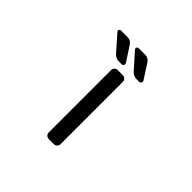

<svg xmlns="http://www.w3.org/2000/svg" viewBox="-221 -1222 1442 1442"><g transform="rotate(45 500.0 -501.0)"><path d="M477.5 -21.5Q462.9 -21.5 452.6 -31.7Q442.4 -42 442.4 -56.6V-718.8Q442.4 -733.4 452.6 -743.7Q462.9 -753.9 477.5 -753.9H532.2Q546.9 -753.9 557.1 -743.7Q567.4 -733.4 567.4 -718.8V-56.6Q567.4 -42 557.1 -31.7Q546.9 -21.5 532.2 -21.5ZM542 -981.4Q576.2 -981.4 594.7 -952.1L669.9 -835Q672.9 -830.1 672.9 -825.2Q672.9 -820.3 670.9 -815.4Q665 -805.7 653.3 -805.7H626Q591.8 -805.7 569.3 -832L460 -955.1Q454.1 -962.9 458 -972.2Q461.9 -981.4 471.7 -981.4ZM354.5 -981.4Q388.7 -981.4 407.2 -952.1L483.4 -835Q486.3 -830.1 486.3 -824.2Q486.3 -820.3 483.4 -815.4Q478.5 -805.7 467.8 -805.7H440.4Q405.3 -805.7 381.8 -832L273.4 -955.1Q268.6 -960 268.6 -965.8Q268.6 -968.8 270.5 -972.7Q274.4 -981.4 284.2 -981.4Z"/></g></svg>

Font: Gen Jyuu Gothic L Monospace Medium
Style: Regular
Weight: 500
Designer: [Source Han Sans]
Ryoko NISHIZUKA  (kana & ideographs); Paul D. Hunt (Latin, Greek & Cyrillic); Wenlong ZHANG  (bopomofo
Version: Version 1.002.20150607